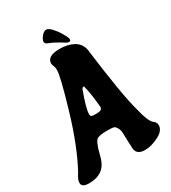

<svg xmlns="http://www.w3.org/2000/svg" viewBox="-260 -985 1003 1125"><g transform="rotate(-30 242.0 -422.0)"><path d="M511 -92Q528 -80 528 -61Q528 -24 478.5 1Q429 26 387 26Q354 26 339 11Q327 -1 326 -24.5Q325 -48 324 -75Q323 -102 322.5 -124Q322 -146 313 -161.5Q304 -177 296 -180Q287 -184 246.5 -184Q206 -184 184 -175Q162 -165 142 -82Q137 -62 136 -60Q109 31 5 31Q-44 31 -44 2Q-44 -19 -28 -44L-22 -53Q52 -188 112.5 -391.5Q173 -595 173 -639Q173 -656 167.5 -668.5Q162 -681 162 -688Q162 -738 248 -738Q301 -738 339.5 -717.5Q378 -697 388 -653Q430 -323 462 -209Q485 -110 511 -92ZM264 -465Q263 -477 257 -477Q254 -477 247 -468Q206 -360 206 -319Q206 -307 214 -304Q222 -301 244 -301Q266 -301 275.5 -306.5Q285 -312 285 -325Q277 -413 267 -454ZM206 -800Q189 -806 187 -819Q187 -836 203.5 -855.5Q220 -875 235.5 -875Q251 -875 271 -853Q299 -822 314 -792Q328 -769 328 -757Q328 -745 317 -745Q310 -745 302 -749Q237 -790 206 -800Z"/></g></svg>

Font: Chicle
Style: Regular
Weight: 400
Designer: Angel Koziupa and Alejandro Paul
Foundry: Angel Koziupa and Alejandro Paul
Version: Version 1.000